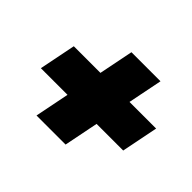

<svg xmlns="http://www.w3.org/2000/svg" viewBox="-111 -770 841 841"><g transform="rotate(45 309.5 -350.0)"><path d="M563 -265H398L366 -105H186L218 -265H53L87 -435H252L284 -595H464L432 -435H597Z"/></g></svg>

Font: Montserrat Alternates Black
Style: Italic
Weight: 900
Italic angle: -11.3°
Designer: Julieta Ulanovsky
Foundry: Julieta Ulanovsky
Version: Version 7.200